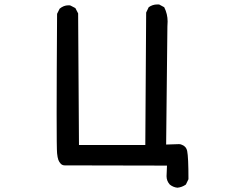

<svg xmlns="http://www.w3.org/2000/svg" viewBox="-20 -749 1040 882"><path d="M745.1 60.5 747.1 11.7 277.3 10.7Q266.6 10.7 259.3 3.4Q252 -3.9 248 -14.6Q244.1 -25.4 242.2 -44.9Q240.2 -64.5 240.2 -225.6Q240.2 -386.7 242.2 -683.6V-685.5L253.9 -709Q272.5 -724.6 293.9 -724.6Q301.8 -724.6 303.7 -723.6L326.2 -711.9L338.9 -687.5L342.8 -83H647.5L651.4 -691.4L663.1 -715.8Q680.7 -728.5 702.1 -728.5Q705.1 -728.5 710.9 -728.5L734.4 -715.8Q750 -684.6 750 -650.4Q750 -639.6 749 -627.9L743.2 -85L802.7 -86.9Q810.5 -86.9 817.4 -83Q835.9 -75.2 839.8 -55.7Q845.7 -26.4 845.7 72.3V74.2L834 98.6Q816.4 111.3 794.9 113.3Q775.4 111.3 759.8 98.6Q745.1 82 745.1 60.5Z"/></svg>

Font: JasonHandwriting2
Style: SemiBold
Weight: 600
Version: Version 1.04.7